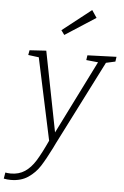

<svg xmlns="http://www.w3.org/2000/svg" viewBox="-116 -831 720 1114"><g transform="rotate(5 244.0 -274.5)"><path d="M539 -528 535 -500 481 -488 232 3 219 30Q185 98 158.5 139.5Q132 181 90.5 209Q49 237 -10 237Q-31 237 -51 233L-45 197Q-39 198 -31.5 199Q-24 200 -13 200Q34 200 68.5 177Q103 154 130 110.5Q157 67 192 -9L90 -486L28 -494L33 -522L130 -528L222 -60L435 -487L366 -494L370 -522ZM404 -743 226 -628 207 -654 375 -786Z"/></g></svg>

Font: Bitter Pro Light
Style: Italic
Weight: 300
Italic angle: -9°
Designer: Sol Matas, and Bitter project Authors
Foundry: Sol Matas
Version: Version 1.010